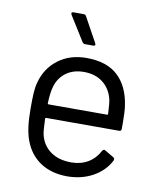

<svg xmlns="http://www.w3.org/2000/svg" viewBox="-81 -764 694 837"><g transform="rotate(10 266.5 -345.5)"><path d="M468 -338Q472 -310 472 -268V-236Q472 -226 462 -226H139Q135 -226 135 -222Q137 -167 141 -151Q152 -106 188 -80Q224 -54 280 -54Q322 -54 354 -73Q386 -92 404 -127Q408 -133 413 -133Q415 -133 418 -131L457 -108Q462 -105 462 -100Q462 -97 461 -94Q436 -46 386 -18.5Q336 9 271 9Q200 8 152 -25Q104 -58 83 -117Q65 -165 65 -255Q65 -297 66.5 -323.5Q68 -350 74 -371Q91 -436 142.5 -475Q194 -514 267 -514Q358 -514 407 -468Q456 -422 468 -338ZM267 -452Q218 -452 185.5 -426.5Q153 -401 143 -358Q137 -337 135 -290Q135 -286 139 -286H398Q402 -286 402 -290Q400 -335 396 -354Q385 -399 351.5 -425.5Q318 -452 267 -452ZM293 -584Q295 -580 295 -578Q295 -572 286 -572H250Q243 -572 238 -579L170 -688Q168 -692 168 -694Q168 -700 176 -700H221Q230 -700 233 -693Z"/></g></svg>

Font: LinhAnh
Style: Regular
Weight: 400
Designer: Jeremy Tribby
Foundry: Tribby Type
Version: Version 1.408